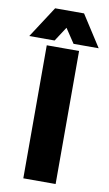

<svg xmlns="http://www.w3.org/2000/svg" viewBox="-137 -901 537 948"><g transform="rotate(10 132.0 -427.0)"><path d="M51 0V-667H213V0ZM-42 -697 60 -854H205L306 -697H180L132 -769L85 -697Z"/></g></svg>

Font: Epunda Sans ExtraBold
Style: Regular
Weight: 800
Designer: Simon Atzbach
Foundry: typofactur
Version: Version 2.204; ttfautohint (v1.8.4.7-5d5b)